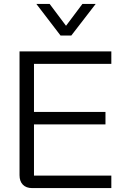

<svg xmlns="http://www.w3.org/2000/svg" viewBox="-20 -963 640 983"><path d="M80 -66V-700H550V-636H154V-390H520V-326H154V-64H550V0H145Q114 0 97 -17.5Q80 -35 80 -66ZM166 -943H234L318 -831L402 -943H470L345 -781H290Z"/></svg>

Font: Bai Jamjuree
Style: Regular
Weight: 400
Designer: Katatrad Aksorn Co.,Ltd.
Foundry: Cadson Demak Co.,Ltd.
Version: Version 1.000; ttfautohint (v1.6)